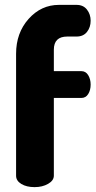

<svg xmlns="http://www.w3.org/2000/svg" viewBox="-20 -768 394 788"><path d="M201 -564V-476H314Q332 -476 342 -459.5Q352 -443 352 -421Q352 -398 342 -382Q332 -366 314 -366H201V-47Q201 -27 177.5 -13.5Q154 0 122 0Q89 0 67.5 -13Q46 -26 46 -47V-547Q46 -633 97.5 -690.5Q149 -748 222 -748H294Q322 -748 337 -728.5Q352 -709 352 -683Q352 -656 337 -637Q322 -618 294 -618H256Q201 -618 201 -564Z"/></svg>

Font: Dosis
Style: ExtraBold
Weight: 800
Designer: EdgarTolentino, PabloImpallari, IginoMarini
Foundry: EdgarTolentino, PabloImpallari, IginoMarini
Version: Version 1.007